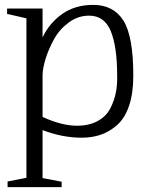

<svg xmlns="http://www.w3.org/2000/svg" viewBox="-20 -552 611 785"><path d="M154 -242V-74Q232 -38 295 -38Q344 -38 379 -57Q414 -76 430.5 -108Q447 -140 453.5 -172.5Q460 -205 459 -242Q459 -361 433 -424.5Q407 -488 344 -488Q299 -488 261 -460Q223 -432 201 -392Q179 -352 166.5 -312Q154 -272 154 -242ZM154 176 232 191V213H11V190L88 175V-477Q80 -479 51.5 -485.5Q23 -492 9 -495V-517H154V-399Q182 -458 234.5 -495Q287 -532 361 -532Q444 -532 484.5 -468Q525 -404 525 -242Q525 -170 507.5 -119Q490 -68 458.5 -40.5Q427 -13 391.5 -1Q356 11 313 11Q236 11 154 -20Z"/></svg>

Font: Afta serif
Style: Regular
Weight: 400
Designer: parq.ink
Foundry: Oriol Esparraguera Font
Version: Version 1.000